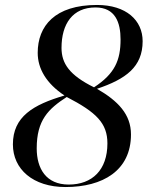

<svg xmlns="http://www.w3.org/2000/svg" viewBox="-20 -744 599 774"><path d="M244 10C394 10 508 -56 508 -202C508 -283 456 -337 371 -386C487 -425 555 -474 555 -578C555 -662 489 -724 371 -724C201 -724 132 -639 132 -531C132 -468 166 -408 240 -359C114 -322 32 -274 32 -162C32 -62 113 10 244 10ZM359 -392C260 -441 228 -488 228 -551C228 -648 273 -714 365 -714C445 -714 466 -653 466 -585C466 -501 443 -447 359 -392ZM257 0C166 0 128 -64 128 -146C128 -260 175 -305 249 -353C369 -291 413 -247 413 -166C413 -59 352 0 257 0Z"/></svg>

Font: Noto Serif Display
Style: Italic
Weight: 400
Italic angle: -12°
Designer: Monotype Design Team
Foundry: Monotype Imaging Inc.
Version: Version 2.009